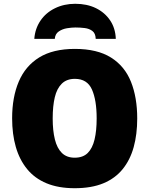

<svg xmlns="http://www.w3.org/2000/svg" viewBox="-20 -983 790 1013"><path d="M704 -358Q704 -275 685.5 -207.5Q667 -140 627.5 -91Q588 -42 525.5 -16Q463 10 374 10Q288 10 225.5 -16Q163 -42 123 -91Q83 -140 63.5 -207.5Q44 -275 44 -359Q44 -470 79 -552.5Q114 -635 187 -680Q260 -725 375 -725Q493 -725 565.5 -679.5Q638 -634 671 -551.5Q704 -469 704 -358ZM258 -358Q258 -294 269.5 -247.5Q281 -201 306.5 -176Q332 -151 374 -151Q418 -151 443 -176Q468 -201 479 -247.5Q490 -294 490 -358Q490 -455 465 -511Q440 -567 375 -567Q332 -567 306 -541.5Q280 -516 269 -469.5Q258 -423 258 -358ZM377 -963Q439 -963 486 -940Q533 -917 561 -875.5Q589 -834 591 -778H485Q484 -807 467.5 -819.5Q451 -832 427 -835Q403 -838 378 -838Q358 -838 333.5 -834Q309 -830 290 -817Q271 -804 269 -778H161Q165 -832 193.5 -874Q222 -916 270 -939.5Q318 -963 377 -963Z"/></svg>

Font: Noto Sans Display Black
Style: Regular
Weight: 900
Designer: Monotype Design Team
Foundry: Monotype Imaging Inc.
Version: Version 2.003